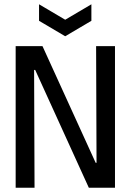

<svg xmlns="http://www.w3.org/2000/svg" viewBox="-20 -875 609 895"><path d="M53 0V-660H178L426 -116H430L428 -660H516V0H394L144 -549H139L141 0ZM162 -855 284 -783 406 -855V-778L284 -706L162 -778Z"/></svg>

Font: Bricolage Grotesque 72pt SemiCondensed
Style: Regular
Weight: 400
Width: 4
Designer: Mathieu Triay
Foundry: Atelier Triay
Version: Version 1.001;gftools[0.9.33.dev8+g029e19f]